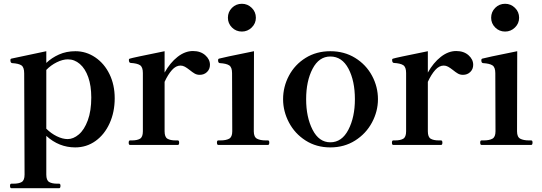

<svg xmlns="http://www.w3.org/2000/svg" viewBox="-20 -767 2869 1016"><path d="M587 -247Q587 -174 560 -114.5Q533 -55 485.5 -21Q438 13 378 13Q292 13 225 -48V157Q225 187 240 196Q255 205 283 205H293Q300 205 300 216Q300 229 293 229H40Q33 229 33 216Q33 205 40 205H51Q80 205 95 196Q110 187 110 157L108 -379Q108 -411 93.5 -421Q79 -431 44 -433Q35 -434 35 -449Q35 -456 41 -457L225 -496V-434Q253 -461 292 -478.5Q331 -496 379 -496Q436 -496 484 -463.5Q532 -431 559.5 -374.5Q587 -318 587 -247ZM463 -251Q463 -313 447 -358.5Q431 -404 402.5 -428.5Q374 -453 339 -453Q312 -453 280.5 -437.5Q249 -422 225 -397V-86Q250 -61 280.5 -46Q311 -31 338 -31Q368 -31 397 -55.5Q426 -80 444.5 -130Q463 -180 463 -251Z M1091 -424Q1091 -401 1075.5 -386Q1060 -371 1037 -371Q1022 -371 1010.5 -377.5Q999 -384 983 -397Q969 -408 958 -414Q947 -420 935 -420Q911 -420 890 -396.5Q869 -373 851 -334V-72Q851 -42 866 -33Q881 -24 909 -24H921Q928 -24 928 -12Q928 0 921 0H668Q661 0 661 -12Q661 -24 668 -24H678Q706 -24 721 -33Q736 -42 736 -72V-381Q736 -412 721 -422Q706 -432 671 -434Q662 -435 662 -450Q662 -456 668 -457Q678 -461 851 -496V-383Q880 -435 919.5 -466Q959 -497 1001 -497Q1041 -497 1066 -475Q1091 -453 1091 -424Z M1186 -673Q1186 -704 1207.5 -725.5Q1229 -747 1260 -747Q1290 -747 1312 -725.5Q1334 -704 1334 -673Q1334 -643 1312 -621.5Q1290 -600 1260 -600Q1229 -600 1207.5 -621.5Q1186 -643 1186 -673ZM1135 0Q1128 0 1128 -13Q1128 -24 1135 -24H1147Q1176 -24 1192.5 -33Q1209 -42 1209 -72L1208 -380Q1208 -411 1193 -421Q1178 -431 1143 -433Q1134 -434 1134 -448Q1134 -456 1140 -457Q1151 -461 1324 -496L1323 -72Q1323 -42 1340 -33Q1357 -24 1386 -24H1398Q1405 -24 1405 -13Q1405 0 1398 0Z M1478 -242Q1478 -308 1509 -366.5Q1540 -425 1597 -460.5Q1654 -496 1728 -496Q1802 -496 1859.5 -460.5Q1917 -425 1948.5 -366.5Q1980 -308 1980 -242Q1980 -178 1948.5 -119Q1917 -60 1859.5 -23.5Q1802 13 1728 13Q1654 13 1597 -23.5Q1540 -60 1509 -119Q1478 -178 1478 -242ZM1858 -242Q1858 -339 1824 -403.5Q1790 -468 1728 -468Q1668 -468 1634 -403Q1600 -338 1600 -242Q1600 -147 1634 -80.5Q1668 -14 1728 -14Q1789 -14 1823.5 -80.5Q1858 -147 1858 -242Z M2484 -424Q2484 -401 2468.5 -386Q2453 -371 2430 -371Q2415 -371 2403.5 -377.5Q2392 -384 2376 -397Q2362 -408 2351 -414Q2340 -420 2328 -420Q2304 -420 2283 -396.5Q2262 -373 2244 -334V-72Q2244 -42 2259 -33Q2274 -24 2302 -24H2314Q2321 -24 2321 -12Q2321 0 2314 0H2061Q2054 0 2054 -12Q2054 -24 2061 -24H2071Q2099 -24 2114 -33Q2129 -42 2129 -72V-381Q2129 -412 2114 -422Q2099 -432 2064 -434Q2055 -435 2055 -450Q2055 -456 2061 -457Q2071 -461 2244 -496V-383Q2273 -435 2312.5 -466Q2352 -497 2394 -497Q2434 -497 2459 -475Q2484 -453 2484 -424Z M2579 -673Q2579 -704 2600.5 -725.5Q2622 -747 2653 -747Q2683 -747 2705 -725.5Q2727 -704 2727 -673Q2727 -643 2705 -621.5Q2683 -600 2653 -600Q2622 -600 2600.5 -621.5Q2579 -643 2579 -673ZM2528 0Q2521 0 2521 -13Q2521 -24 2528 -24H2540Q2569 -24 2585.5 -33Q2602 -42 2602 -72L2601 -380Q2601 -411 2586 -421Q2571 -431 2536 -433Q2527 -434 2527 -448Q2527 -456 2533 -457Q2544 -461 2717 -496L2716 -72Q2716 -42 2733 -33Q2750 -24 2779 -24H2791Q2798 -24 2798 -13Q2798 0 2791 0Z"/></svg>

Font: Shippori Mincho
Style: Bold
Weight: 700
Designer: FONTDASU
Foundry: FONTDASU / Google Inc. / but / Adobe
Version: Version 3.110; ttfautohint (v1.8.3)